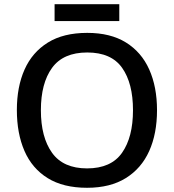

<svg xmlns="http://www.w3.org/2000/svg" viewBox="-20 -881 825 911"><path d="M725 -358Q725 -247 688 -164.5Q651 -82 577 -36Q503 10 393 10Q280 10 206 -36Q132 -82 96 -165Q60 -248 60 -359Q60 -469 96.5 -551Q133 -633 207 -679Q281 -725 394 -725Q504 -725 577.5 -679.5Q651 -634 688 -551.5Q725 -469 725 -358ZM174 -358Q174 -230 227 -156Q280 -82 393 -82Q507 -82 559 -156Q611 -230 611 -358Q611 -486 559.5 -559Q508 -632 394 -632Q280 -632 227 -559Q174 -486 174 -358ZM546 -861V-781H239V-861Z"/></svg>

Font: Noto Sans Bengali Medium
Style: Regular
Weight: 500
Designer: Jelle Bosma - Monotype Design Team
Foundry: Monotype Imaging Inc.
Version: Version 2.003; ttfautohint (v1.8.4.7-5d5b)